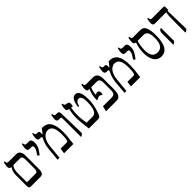

<svg xmlns="http://www.w3.org/2000/svg" viewBox="340 -2029 3420 3420"><g transform="rotate(-45 2050.5 -319.0)"><path d="M89 0H328C385 0 412 -30 412 -117V-457C412 -543 378 -592 312 -592H117C86 -592 77 -610 77 -641V-647H54C46 -608 39 -579 39 -551C39 -509 53 -490 91 -490V-488C60 -443 44 -395 44 -335V-64C44 -13 58 0 89 0ZM93 -102V-336C93 -401 109 -464 141 -490H307C344 -490 362 -467 362 -401V-180C362 -132 352 -102 301 -102Z M592 -280 638 -342C677 -395 692 -447 692 -499C692 -565 672 -592 627 -592H574C546 -592 533 -606 533 -640V-647H511C502 -605 496 -582 496 -552C496 -507 510 -490 548 -490H599C625 -490 629 -472 629 -454C629 -424 618 -396 589 -354L560 -311Z M764 0H813L838 -261C849 -380 903 -497 1011 -497C1106 -497 1138 -404 1138 -258C1138 -191 1133 -158 1126 -134C1119 -108 1113 -102 1088 -102H941L926 0H1161C1181 -156 1186 -212 1186 -275C1186 -494 1120 -598 978 -598H964L893 -507L891 -508V-551C891 -578 884 -592 854 -592H834C804 -592 794 -610 794 -641V-647H771C763 -608 756 -579 756 -551C756 -509 769 -490 808 -490H836C847 -490 853 -485 853 -475C853 -469 851 -460 843 -444C830 -418 798 -357 787 -254Z M1346 7H1358C1376 -3 1390 -12 1405 -30L1393 -531C1392 -577 1380 -592 1345 -592H1312C1282 -592 1272 -610 1272 -641V-647H1250C1240 -602 1235 -578 1235 -551C1235 -509 1248 -490 1286 -490H1319C1342 -490 1346 -480 1346 -452Z M1551 0H1773C1825 0 1834 -11 1853 -59C1908 -197 1916 -306 1916 -375C1916 -520 1882 -604 1810 -604C1745 -604 1698 -536 1687 -404H1711C1720 -456 1746 -505 1796 -505C1839 -505 1867 -469 1867 -356C1867 -278 1857 -210 1837 -166C1818 -125 1789 -102 1751 -102H1596C1582 -173 1574 -249 1574 -315C1574 -377 1581 -434 1591 -487L1629 -481C1634 -504 1637 -520 1637 -537C1637 -569 1624 -584 1599 -589L1562 -595C1541 -599 1532 -615 1532 -640V-647H1510C1497 -607 1492 -578 1492 -554C1492 -520 1501 -503 1535 -497L1549 -494C1533 -431 1524 -349 1524 -295C1524 -225 1536 -115 1551 0Z M1983 0H2249C2325 0 2361 -51 2361 -180V-449C2361 -538 2321 -592 2247 -592H2072C2042 -592 2032 -610 2032 -641V-647H2009C2001 -608 1994 -579 1994 -552C1994 -509 2008 -490 2046 -490H2056V-488C2032 -445 2008 -352 2008 -267V-255H2033C2054 -271 2069 -278 2089 -278C2114 -278 2130 -265 2144 -248C2150 -259 2159 -274 2159 -298C2159 -337 2137 -354 2111 -354C2090 -354 2075 -342 2064 -333V-339C2064 -411 2088 -464 2100 -490H2239C2288 -490 2313 -463 2313 -394V-208C2313 -135 2292 -102 2227 -102H2008Z M2448 0H2497L2522 -261C2533 -380 2587 -497 2695 -497C2790 -497 2822 -404 2822 -258C2822 -191 2817 -158 2810 -134C2803 -108 2797 -102 2772 -102H2625L2610 0H2845C2865 -156 2870 -212 2870 -275C2870 -494 2804 -598 2662 -598H2648L2577 -507L2575 -508V-551C2575 -578 2568 -592 2538 -592H2518C2488 -592 2478 -610 2478 -641V-647H2455C2447 -608 2440 -579 2440 -551C2440 -509 2453 -490 2492 -490H2520C2531 -490 2537 -485 2537 -475C2537 -469 2535 -460 2527 -444C2514 -418 2482 -357 2471 -254Z M3007 -280 3053 -342C3092 -395 3107 -447 3107 -499C3107 -565 3087 -592 3042 -592H2989C2961 -592 2948 -606 2948 -640V-647H2926C2917 -605 2911 -582 2911 -552C2911 -507 2925 -490 2963 -490H3014C3040 -490 3044 -472 3044 -454C3044 -424 3033 -396 3004 -354L2975 -311Z M3376 9C3555 9 3571 -206 3571 -332C3571 -380 3569 -425 3556 -478C3537 -556 3505 -592 3436 -592H3257C3226 -592 3217 -610 3217 -640V-647H3194C3186 -608 3179 -584 3179 -552C3179 -512 3192 -491 3228 -490V-488C3210 -434 3188 -353 3188 -266C3188 -114 3242 9 3376 9ZM3238 -284C3238 -372 3258 -461 3270 -490H3420C3496 -490 3523 -425 3523 -308C3523 -173 3483 -91 3377 -91C3279 -91 3238 -162 3238 -284Z M3975 7H3987C4006 -3 4022 -13 4034 -29L4024 -490L4045 -497V-563C4045 -584 4036 -592 4018 -592H3733C3705 -592 3692 -606 3692 -637V-647H3669C3661 -610 3655 -581 3655 -551C3655 -507 3669 -490 3707 -490H3987V-487C3981 -455 3975 -403 3975 -311ZM3670 7H3682C3701 -4 3716 -13 3727 -29L3726 -352L3720 -359L3701 -350C3685 -342 3670 -320 3670 -274Z"/></g></svg>

Font: Noto Serif Hebrew Condensed Medium
Style: Regular
Weight: 500
Width: 3
Designer: Monotype Design Team
Foundry: Monotype Imaging Inc.
Version: Version 2.004